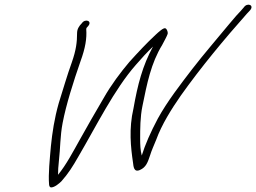

<svg xmlns="http://www.w3.org/2000/svg" viewBox="-20 -721 1116 837"><path d="M316 -576C316 -538 312 -503 293 -449C273 -394 254 -328 236 -271C217 -204 208 -143 202 -85C197 -27 190 37 194 84C195 92 198 96 203 96C218 96 238 79 248 69C278 35 297 5 322 -39C400 -172 478 -331 572 -438C597 -467 621 -493 647 -518C601 -434 580 -351 562 -249C541 -159 550 -79 560 -11C562 4 563 32 590 20C617 8 624 -13 635 -46C640 -63 650 -85 661 -112C685 -178 727 -245 768 -304C856 -428 960 -553 1056 -661L1070 -676C1090 -699 1058 -711 1043 -689L1030 -674C1020 -664 1003 -645 979 -616C928 -554 869 -486 818 -420C769 -356 709 -279 668 -204C637 -146 612 -89 598 -43C592 -66 591 -88 591 -118C591 -158 591 -211 601 -259C621 -357 638 -445 687 -525C697 -544 706 -560 710 -571C714 -579 708 -594 702 -597C694 -603 670 -580 659 -570C620 -534 582 -493 544 -451C506 -406 465 -352 431 -292L377 -199C360 -169 344 -141 329 -114C297 -57 269 -3 233 41C233 23 234 4 237 -22C243 -73 242 -128 253 -185C268 -264 300 -365 331 -454C352 -511 359 -554 356 -593C356 -596 357 -598 357 -599L364 -607C384 -630 351 -641 337 -620C324 -607 316 -594 316 -576Z"/></svg>

Font: Stray Cat
Style: SuObl
Weight: 400
Version: Version 1.0